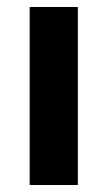

<svg xmlns="http://www.w3.org/2000/svg" viewBox="-20 -530 307 550"><path d="M65 0V-510H203V0Z"/></svg>

Font: MuseoModerno SemiBold
Style: Regular
Weight: 600
Designer: Pablo Cosgaya, Héctor Gatti, Marcela Romero, and the Authors of The MuseoModerno Project.
Foundry: Omnibus-Type Team
Version: Version 1.001